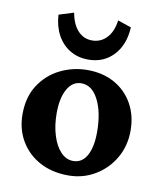

<svg xmlns="http://www.w3.org/2000/svg" viewBox="-77 -724 676 796"><g transform="rotate(10 260.5 -326.5)"><path d="M263.7 7.8Q195.3 7.8 143.6 -20Q91.8 -47.9 62.5 -97.2Q33.2 -146.5 33.2 -210Q33.2 -282.2 66.4 -333Q99.6 -383.8 153.3 -410.2Q207 -436.5 267.6 -436.5Q332 -436.5 381.3 -409.2Q430.7 -381.8 458.5 -332.5Q486.3 -283.2 486.3 -219.7Q486.3 -155.3 456.5 -104Q426.8 -52.7 376 -22.5Q325.2 7.8 263.7 7.8ZM273.4 -54.7Q297.9 -54.7 314.9 -70.3Q332 -85.9 341.3 -116.2Q350.6 -146.5 350.6 -188.5Q350.6 -272.5 323.7 -325.2Q296.9 -377.9 252 -377.9Q214.8 -377.9 193.4 -340.3Q171.9 -302.7 171.9 -238.3Q171.9 -186.5 185.1 -144.5Q198.2 -102.5 221.2 -78.6Q244.1 -54.7 273.4 -54.7ZM356.4 -661.1 413.1 -641.6Q409.2 -567.4 367.7 -523.4Q326.2 -479.5 261.7 -479.5Q218.8 -479.5 185.1 -499.5Q151.4 -519.5 131.3 -556.2Q111.3 -592.8 108.4 -641.6L170.9 -661.1Q179.7 -612.3 204.1 -586.4Q228.5 -560.5 263.7 -560.5Q299.8 -560.5 324.7 -586.4Q349.6 -612.3 356.4 -661.1Z"/></g></svg>

Font: Crimson Pro
Style: Bold
Weight: 700
Designer: Jacques Le Bailly
Foundry: Baron von Fonthausen
Version: Version 1.003